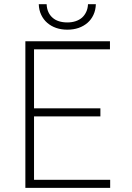

<svg xmlns="http://www.w3.org/2000/svg" viewBox="-20 -911 640 931"><path d="M466.8 -346.7V-385.7H145V-671.9H513.2V-710.9H103V0H514.2V-39.1H145V-346.7ZM444.8 -890.6H406.7Q405.8 -869.6 397.9 -853Q390.1 -836.4 377.4 -825.2Q364.3 -814 346.2 -808.1Q328.1 -802.2 306.6 -802.2Q284.2 -802.2 266.1 -807.9Q248 -813.5 235.4 -824.7Q222.2 -835.9 214.6 -852.5Q207 -869.1 206.1 -890.6H168Q168.9 -861.8 179.9 -838.9Q190.9 -815.9 209 -800.3Q227.5 -784.2 252.2 -775.6Q276.9 -767.1 306.6 -767.1Q336.4 -767.1 361.1 -775.6Q385.7 -784.2 404.3 -800.3Q422.4 -815.9 433.1 -838.9Q443.8 -861.8 444.8 -890.6Z"/></svg>

Font: Roboto Mono ExtraLight
Style: Regular
Weight: 250
Monospace: yes
Designer: Google
Version: Version 3.000